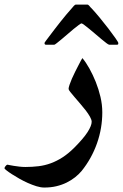

<svg xmlns="http://www.w3.org/2000/svg" viewBox="-90 -530 543 848"><path d="M361.8 -33.7Q361.8 0.5 356 35.2Q350.1 69.8 338.4 103Q326.7 136.2 309.6 167Q292.5 197.8 270.5 225.1Q258.3 239.7 241.7 252.9Q225.1 266.1 204.3 276.4Q183.6 286.6 158.9 292.5Q134.3 298.3 105.5 298.3Q89.8 298.3 71 292.5Q52.2 286.6 33 278.1Q13.7 269.5 -5.1 258.8Q-23.9 248 -38.3 238.8Q-52.7 229.5 -61.5 222.4Q-70.3 215.3 -70.3 213.4Q-70.3 209.5 -65.4 203.4Q-60.5 197.3 -57.1 197.3Q-56.6 197.3 -48.8 199Q-41 200.7 -29.8 202.4Q-18.6 204.1 -5.1 205.8Q8.3 207.5 22 207.5Q52.2 207.5 80.3 204.1Q108.4 200.7 134.8 190.9Q161.1 181.2 186.5 164.8Q211.9 148.4 237.8 122.6Q278.8 81.5 296.9 53.2Q314.9 24.9 314.9 7.8Q314.9 -1 307.4 -14.4Q299.8 -27.8 288.6 -42.5Q277.3 -57.1 263.9 -72.5Q250.5 -87.9 239.3 -101.1Q228 -114.3 220.5 -123.8Q212.9 -133.3 212.9 -137.2Q212.9 -143.1 217 -155.3Q221.2 -167.5 227.5 -182.4Q233.9 -197.3 241.7 -212.6Q249.5 -228 256.3 -241.2Q263.2 -254.4 267.8 -263.2Q272.5 -272 273.9 -273.4Q289.6 -254.9 304.9 -227.3Q320.3 -199.7 333 -168Q345.7 -136.2 353.8 -101.8Q361.8 -67.4 361.8 -33.7ZM425.8 -332.5H392.6Q389.2 -332.5 379.9 -339.6Q370.6 -346.7 357.9 -357.2Q345.2 -367.7 331.1 -379.9Q316.9 -392.1 304.4 -402.3Q292 -412.6 282.2 -419.7Q272.5 -426.8 270 -426.8Q267.6 -426.8 257.8 -419.7Q248 -412.6 235.6 -402.3Q223.1 -392.1 209.2 -379.9Q195.3 -367.7 182.6 -357.2Q169.9 -346.7 160.9 -339.6Q151.9 -332.5 149.9 -332.5H112.8Q108.9 -332.5 107.7 -335Q106.4 -337.4 106.4 -339.8Q106.4 -341.3 112.5 -349.6Q118.7 -357.9 128.7 -371.1Q138.7 -384.3 151.1 -400.6Q163.6 -417 176.8 -433.6Q189.9 -450.2 202.6 -465.3Q215.3 -480.5 225.1 -491.2Q231.4 -498.5 236.3 -504.2Q241.2 -509.8 246.1 -509.8H294.9Q300.3 -509.8 304.4 -504.2Q308.6 -498.5 314.9 -492.7Q329.6 -477.1 349.9 -452.6Q370.1 -428.2 388.4 -404.3Q406.7 -380.4 419.7 -361.8Q432.6 -343.3 432.6 -339.8Q432.6 -336.4 431.9 -334.5Q431.2 -332.5 425.8 -332.5Z"/></svg>

Font: Accordance
Style: Bold
Weight: 700
Version: Version 1.2 (build January 31, 2020) Miklal Software Solutio